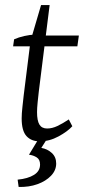

<svg xmlns="http://www.w3.org/2000/svg" viewBox="-20 -554 344 762"><path d="M138 7Q104 7 85 -14Q66 -35 66 -84Q66 -103 69 -129.5Q72 -156 74 -175L101 -391L143 -534H177L134 -191Q132 -173 129.5 -149Q127 -125 127 -109Q127 -75 136.5 -59.5Q146 -44 167 -44Q187 -44 208 -54Q229 -64 253 -80L267 -53Q248 -32 212 -12.5Q176 7 138 7ZM32 -370 36 -398Q54 -406 76 -411Q98 -416 121 -417L144 -413H293L287 -370ZM177 -19 144 33Q168 37 185.5 53Q203 69 203 95Q203 122 182.5 143.5Q162 165 128.5 177Q95 189 54 188L50 159Q91 155 115 140Q139 125 139 99Q139 79 125.5 70.5Q112 62 95 60L143 -19Z"/></svg>

Font: Yrsa Light
Style: Italic
Weight: 300
Italic angle: -7.10001°
Designer: Anna Giedrys (Yrsa+Rasa design), David Brezina (Yrsa art-direction, Rasa art-direction, design)
Foundry: Rosetta Type Foundry
Version: Version 2.004